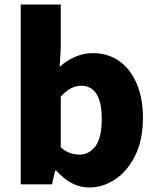

<svg xmlns="http://www.w3.org/2000/svg" viewBox="-20 -819 698 853"><path d="M376 14Q297 14 230 -61H225L211 0H72V-799H250V-607L245 -522Q277 -551 315 -567Q353 -583 392 -583Q460 -583 510 -547.5Q560 -512 587.5 -447Q615 -382 615 -295Q615 -197 580.5 -127.5Q546 -58 491.5 -22Q437 14 376 14ZM334 -132Q375 -132 403.5 -169Q432 -206 432 -291Q432 -438 340 -438Q294 -438 250 -390V-165Q270 -146 292 -139Q314 -132 334 -132Z"/></svg>

Font: Source Han Sans CN Heavy
Style: Regular
Weight: 900
Designer: Ryoko NISHIZUKA 西塚涼子 (kana, bopomofo & ideographs); Paul D. Hunt (Latin, Greek & Cyrillic); Sandoll Communications 산돌커뮤니
Foundry: Adobe
Version: Version 2.000;hotconv 1.0.107;makeotfexe 2.5.65593